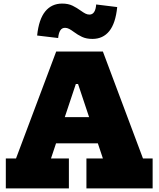

<svg xmlns="http://www.w3.org/2000/svg" viewBox="-20 -1053 886 1073"><path d="M633.5 -398.5V-252H197V-398.5ZM779 -167.5H833V0H463V-167.5H555L376.5 -702.5L464.5 -583.5H366.5L443.5 -702.5L265 -167.5H365V0H12.5V-167.5H69.5L294 -765H555ZM517.5 -1028 635 -1013.5Q626 -923 590.8 -879.2Q555.5 -835.5 496.5 -835.5Q462.5 -835.5 438.2 -847Q414 -858.5 393.5 -874Q378 -885.5 366.5 -891.5Q355 -897.5 343.5 -897.5Q326 -897.5 316.8 -882.8Q307.5 -868 305 -840.5L187.5 -854.5Q197 -945.5 232.8 -989.2Q268.5 -1033 327.5 -1033Q361.5 -1033 385.8 -1021Q410 -1009 430.5 -994Q446.5 -982.5 457.5 -977Q468.5 -971.5 480 -971.5Q496.5 -971.5 506 -985.8Q515.5 -1000 517.5 -1028Z"/></svg>

Font: Hepta Slab ExtraLight ExtraBold
Style: Regular
Weight: 800
Version: Version 1.102